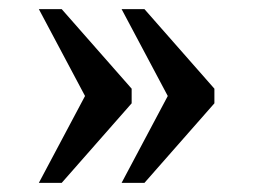

<svg xmlns="http://www.w3.org/2000/svg" viewBox="-20 -480 554 420"><path d="M246 -80 347 -270 246 -460H296L449 -286V-254L296 -80ZM65 -80 166 -270 65 -460H115L268 -286V-254L115 -80Z"/></svg>

Font: Noto Serif Bengali
Style: Regular
Weight: 400
Designer: Juan Bruce, Universal Thirst, Indian Type Foundry and the Monotype Design Team.
Foundry: Monotype Imaging Inc.
Version: Version 2.003